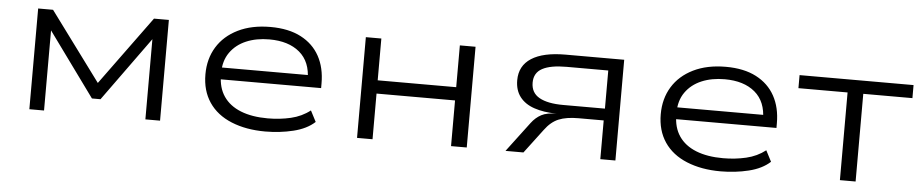

<svg xmlns="http://www.w3.org/2000/svg" viewBox="-36 -717 4500 938"><g transform="rotate(5 2214.5 -247.5)"><path d="M121 0V-494H194L443 -157L689 -494H762V0H690V-396H692L463 -79H421L190 -397H193V0Z M1278 8Q1184 8 1112 -21.5Q1040 -51 1001.5 -108Q963 -165 963 -245Q963 -321 998.5 -379Q1034 -437 1101 -470Q1168 -503 1260 -503Q1349 -503 1409.5 -471.5Q1470 -440 1501 -383.5Q1532 -327 1532 -250V-227H1016V-285H1489L1463 -262Q1463 -350 1408.5 -396Q1354 -442 1260 -442Q1196 -442 1146.5 -421Q1097 -400 1068 -359Q1039 -318 1039 -258V-248Q1039 -186 1068 -143.5Q1097 -101 1152 -79Q1207 -57 1285 -57Q1344 -57 1397.5 -69.5Q1451 -82 1492 -114L1520 -60Q1481 -24 1415.5 -8Q1350 8 1278 8Z M1728 0V-494H1804V-289H2189V-494H2266V0H2189V-224H1804V0Z M2456 0 2566 -146Q2587 -174 2614.5 -188.5Q2642 -203 2690 -203H2696H2686Q2625 -204 2579 -219.5Q2533 -235 2508 -267.5Q2483 -300 2483 -349Q2483 -420 2540.5 -457Q2598 -494 2707 -494H2995V0H2921V-190H2797Q2738 -190 2700.5 -174.5Q2663 -159 2633 -118L2544 0ZM2717 -248H2922V-435H2717Q2639 -435 2599 -413.5Q2559 -392 2559 -344Q2559 -294 2600 -271Q2641 -248 2717 -248Z M3511 8Q3417 8 3345 -21.5Q3273 -51 3234.5 -108Q3196 -165 3196 -245Q3196 -321 3231.5 -379Q3267 -437 3334 -470Q3401 -503 3493 -503Q3582 -503 3642.5 -471.5Q3703 -440 3734 -383.5Q3765 -327 3765 -250V-227H3249V-285H3722L3696 -262Q3696 -350 3641.5 -396Q3587 -442 3493 -442Q3429 -442 3379.5 -421Q3330 -400 3301 -359Q3272 -318 3272 -258V-248Q3272 -186 3301 -143.5Q3330 -101 3385 -79Q3440 -57 3518 -57Q3577 -57 3630.5 -69.5Q3684 -82 3725 -114L3753 -60Q3714 -24 3648.5 -8Q3583 8 3511 8Z M4096 0V-430H3855V-494H4414V-430H4173V0Z"/></g></svg>

Font: Nunito Sans 7pt Expanded Light
Style: Regular
Weight: 300
Width: 7
Designer: Vernon Adams
Foundry: Vernon Adams
Version: Version 3.101;gftools[0.9.27]